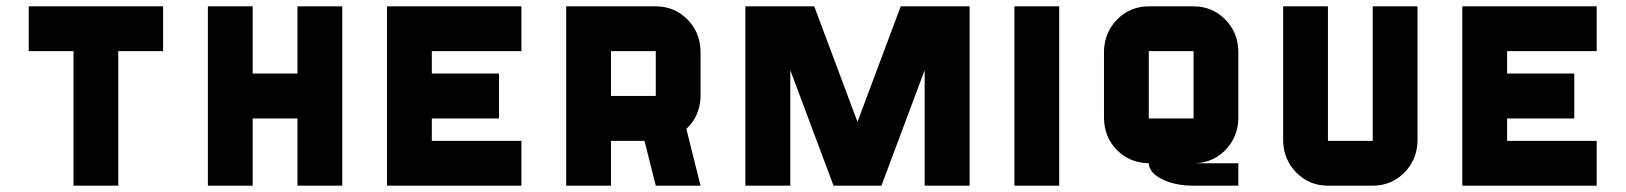

<svg xmlns="http://www.w3.org/2000/svg" viewBox="-20 -587 5139 607"><path d="M70.8 -566.9H495.6V-425.3H354V0H212.4V-425.3H70.8Z M920.4 -566.9H1062V0H920.4V-212.4H778.8V0H637.2V-566.9H778.8V-354.5H920.4Z M1628.4 -425.3H1345.2V-354.5H1557.6V-212.4H1345.2V-141.6H1628.4V0H1203.6V-566.9H1628.4Z M2053.2 -283.7V-425.3H1911.6V-283.7ZM2053.2 -566.9Q2111.8 -566.9 2152.6 -526.1Q2193.4 -485.4 2194.8 -425.3V-283.2Q2193.4 -220.2 2149.9 -179.7L2194.8 0H2053.2L2017.6 -141.6H1911.6V0H1770V-566.9Z M2827.6 -566.9H3045.4V0H2903.3V-365.2L2766.6 0H2615.2L2478.5 -365.2V0H2336.4V-566.9H2554.2L2690.9 -201.7Z M3187 -566.9H3328.6V0H3187Z M3753.4 -212.4V-425.3H3611.8V-212.4ZM3753.4 -566.9Q3812 -566.9 3852.8 -526.1Q3893.6 -485.4 3895 -425.3V-212.4Q3893.6 -152.3 3852.8 -111.6Q3812 -70.8 3753.4 -70.8H3895V0H3753.4Q3694.8 0 3654.1 -20.3Q3613.3 -40.5 3611.8 -70.8Q3551.3 -72.3 3511.5 -112.3Q3471.7 -152.3 3470.2 -212.4V-425.3Q3471.7 -485.4 3512.5 -526.1Q3553.2 -566.9 3611.8 -566.9Z M4461.4 -141.6Q4460 -81.5 4419.2 -40.8Q4378.4 0 4319.8 0H4178.2Q4119.6 0 4078.9 -40.8Q4038.1 -81.5 4036.6 -141.6V-566.9H4178.2V-141.6H4319.8V-566.9H4461.4Z M5027.8 -425.3H4744.6V-354.5H4957V-212.4H4744.6V-141.6H5027.8V0H4603V-566.9H5027.8Z"/></svg>

Font: Blazma
Style: Regular
Weight: 400
Designer: GGBotNet
Version: 1.00